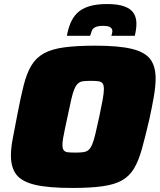

<svg xmlns="http://www.w3.org/2000/svg" viewBox="-20 -922 791 950"><path d="M337 8Q220 8 154 -7.5Q88 -23 61 -58Q34 -93 34 -153Q34 -191 44 -241Q54 -291 66 -356Q82 -440 97 -499.5Q112 -559 135 -597.5Q158 -636 196.5 -657.5Q235 -679 296.5 -687.5Q358 -696 451 -696Q566 -696 631 -680.5Q696 -665 723 -630Q750 -595 750 -534Q750 -496 741.5 -446Q733 -396 719 -332Q699 -246 682.5 -186.5Q666 -127 643.5 -89Q621 -51 584.5 -30Q548 -9 488 -0.5Q428 8 337 8ZM353 -167Q376 -167 391.5 -169Q407 -171 417.5 -179.5Q428 -188 436 -207Q444 -226 452 -259.5Q460 -293 471 -344Q482 -395 488 -428.5Q494 -462 494 -481Q494 -501 487.5 -509.5Q481 -518 467 -520Q453 -522 430 -522Q406 -522 391 -520Q376 -518 366 -509Q356 -500 348 -481.5Q340 -463 332.5 -429.5Q325 -396 314 -344Q307 -310 301 -283Q295 -256 292 -237Q289 -218 289 -205Q289 -187 295.5 -178.5Q302 -170 316.5 -168.5Q331 -167 353 -167ZM311 -745Q317 -779 329 -808Q341 -837 362.5 -858Q384 -879 420 -890.5Q456 -902 510 -902Q564 -902 596 -890Q628 -878 641.5 -856.5Q655 -835 655 -805Q655 -791 653 -776.5Q651 -762 647 -745H531Q533 -751 534.5 -757Q536 -763 536 -768Q536 -779 526.5 -786.5Q517 -794 491 -794Q464 -794 451.5 -787.5Q439 -781 434.5 -770Q430 -759 426 -745Z"/></svg>

Font: Saira SemiExpanded Black
Style: Italic
Weight: 900
Width: 6
Italic angle: -12°
Designer: Hector Gatti with collaboration of the Omnibus-Type team
Foundry: Omnibus-Type
Version: Version 1.101